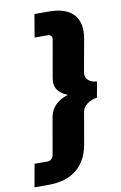

<svg xmlns="http://www.w3.org/2000/svg" viewBox="-132 -762 583 927"><g transform="rotate(-10 160.0 -298.0)"><path d="M-20 2H46Q55 2 63 -5.5Q71 -13 73 -24L105 -206Q118 -273 196 -298Q136 -321 136 -372Q136 -378 138 -390L170 -572L171 -577Q171 -586 165.5 -592Q160 -598 152 -598H86L105 -710H175Q248 -710 286 -679Q324 -648 324 -588Q324 -567 320 -548L292 -392Q291 -389 291 -382Q291 -363 305.5 -351Q320 -339 346 -337L332 -260Q303 -256 283 -240.5Q263 -225 259 -204L232 -48Q218 31 166.5 72.5Q115 114 30 114H-40Z"/></g></svg>

Font: Sarabun ExtraBold
Style: Italic
Weight: 800
Italic angle: -10°
Designer: Suppakit Chalermlarp | Katatrad Co.,Ltd.
Foundry: Cadson Demak Co.,Ltd.
Version: Version 1.000; ttfautohint (v1.6)